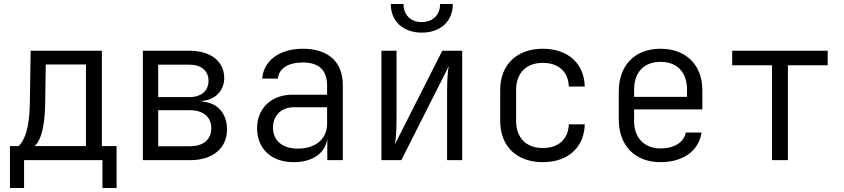

<svg xmlns="http://www.w3.org/2000/svg" viewBox="-20 -805 4240 965"><path d="M30 140H101V0H495V140H566V-71H492V-550H134L130 -285C128 -154 101 -97 74 -71H30ZM154 -71C180 -93 205 -151 207 -283L210 -481H412V-71Z M698 0H936C1049 0 1121 -60 1121 -154C1121 -234 1074 -289 997 -294V-298C1062 -303 1107 -350 1107 -412C1107 -497 1039 -550 932 -550H698ZM775 -317V-480H932C991 -480 1028 -449 1028 -399C1028 -348 991 -317 932 -317ZM775 -70V-251H936C1002 -251 1042 -216 1042 -161C1042 -104 1002 -70 936 -70Z M1456 10C1550 10 1613 -34 1624 -103H1625V0H1703V-377C1703 -493 1631 -560 1502 -560C1381 -560 1304 -497 1298 -410H1377C1380 -460 1428 -491 1502 -491C1583 -491 1624 -452 1624 -375V-329H1449C1344 -329 1272 -260 1272 -161C1272 -59 1342 10 1456 10ZM1476 -58C1399 -58 1352 -99 1352 -164C1352 -224 1394 -266 1456 -266H1624V-183C1624 -106 1566 -58 1476 -58Z M2100 -641C2194 -641 2256 -698 2256 -785H2192C2192 -730 2155 -694 2099 -694C2044 -694 2008 -730 2008 -785H1944C1944 -698 2006 -641 2100 -641ZM1897 0H1997L2236 -473C2227 -435 2227 -367 2227 -311V0H2303V-550H2203L1964 -78C1973 -116 1973 -183 1973 -240V-550H1897Z M2708 10C2834 10 2916 -63 2919 -180H2839C2836 -105 2787 -61 2708 -61C2626 -61 2574 -111 2574 -197V-353C2574 -439 2626 -489 2708 -489C2787 -489 2836 -445 2839 -370H2919C2916 -487 2834 -560 2708 -560C2579 -560 2494 -481 2494 -353V-197C2494 -69 2578 10 2708 10Z M3300 10C3413 10 3493 -47 3506 -139H3427C3418 -90 3369 -59 3300 -59C3218 -59 3167 -112 3167 -197V-255H3510V-353C3510 -478 3428 -560 3300 -560C3172 -560 3090 -478 3090 -345V-205C3090 -72 3172 10 3300 10ZM3167 -318V-353C3167 -442 3216 -494 3300 -494C3384 -494 3433 -442 3433 -353V-318Z M3860 0H3940V-477H4140V-550H3660V-477H3860Z"/></svg>

Font: JetBrains Mono Light
Style: Regular
Weight: 336
Monospace: yes
Designer: Philipp Nurullin, Konstantin Bulenkov
Foundry: JetBrains
Version: Version 2.305